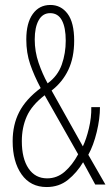

<svg xmlns="http://www.w3.org/2000/svg" viewBox="-20 -744 445 774"><path d="M183 -724Q226 -724 252.5 -688.5Q279 -653 279 -580Q279 -512 255.5 -462.5Q232 -413 188 -379L314 -154Q328 -183 338.5 -227Q349 -271 348 -312H383Q383 -266 370 -212Q357 -158 336 -120L405 0H364L315 -90Q290 -48 254 -19Q218 10 168 10Q103 10 67 -41Q31 -92 31 -175Q31 -241 57.5 -292.5Q84 -344 144 -389Q117 -440 101.5 -485.5Q86 -531 86 -585Q86 -651 112 -687.5Q138 -724 183 -724ZM182 -691Q152 -691 136 -662.5Q120 -634 120 -585Q120 -536 135.5 -491Q151 -446 172 -408Q213 -438 229 -483.5Q245 -529 245 -580Q245 -633 229.5 -662Q214 -691 182 -691ZM160 -360Q108 -320 88 -275Q68 -230 68 -175Q68 -105 95 -65Q122 -25 170 -25Q210 -25 241 -52Q272 -79 295 -122Z"/></svg>

Font: Noto Sans Tamil ExtraCondensed ExtraLight
Style: Regular
Weight: 200
Width: 2
Designer: Jelle Bosma - Monotype Design Team
Foundry: Monotype Imaging Inc.
Version: Version 2.004; ttfautohint (v1.8.4.7-5d5b)